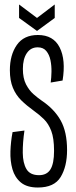

<svg xmlns="http://www.w3.org/2000/svg" viewBox="-20 -826 338 856"><path d="M149 10Q100 10 73 -12.5Q46 -35 35.5 -71.5Q25 -108 26.5 -151.5Q28 -195 36 -237L89 -244Q81 -190 81.5 -144.5Q82 -99 98 -72Q114 -45 154 -45Q189 -45 205 -71Q221 -97 221 -153Q221 -210 208.5 -242.5Q196 -275 175.5 -295Q155 -315 131 -332Q99 -355 75 -378.5Q51 -402 37.5 -434.5Q24 -467 24 -513Q24 -581 55 -625.5Q86 -670 149 -670Q218 -670 246 -614.5Q274 -559 259 -467L206 -458Q209 -479 209.5 -506Q210 -533 205 -557.5Q200 -582 186.5 -598.5Q173 -615 148 -615Q117 -615 99.5 -589Q82 -563 82 -519Q82 -477 96 -450Q110 -423 129.5 -406Q149 -389 165 -378Q222 -340 250.5 -289Q279 -238 279 -157Q279 -84 250.5 -37Q222 10 149 10ZM65 -806 145 -746 224 -806V-746L145 -688L65 -746Z"/></svg>

Font: Bricolage Grotesque 96pt Condensed ExtraLight
Style: Regular
Weight: 200
Width: 3
Designer: Mathieu Triay
Foundry: Atelier Triay
Version: Version 1.001; ttfautohint (v1.8.4.7-5d5b);gftools[0.9.33.de